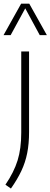

<svg xmlns="http://www.w3.org/2000/svg" viewBox="-43 -830 284 1080"><path d="M-12.5 209Q35.5 138.5 56 72.2Q76.5 6 76.5 -83.5V-540.5H120.5V-88Q120.5 -21.5 110 31.2Q99.5 84 77.2 131.2Q55 178.5 18.5 230.5ZM220.5 -632.5H180.5L99 -783L17 -632.5H-23L76 -809.5H121.5Z"/></svg>

Font: Encode Sans Semi Condensed ExLight
Style: Regular
Weight: 275
Width: 4
Designer: Multiple Designers
Foundry: Impallari Type
Version: Version 2.000